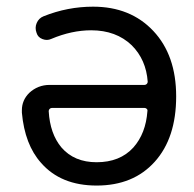

<svg xmlns="http://www.w3.org/2000/svg" viewBox="-20 -578 592 587"><path d="M430.7 -238.3Q431.6 -242.2 428.7 -245.1Q425.8 -248 421.9 -248H138.7Q134.8 -248 131.8 -245.1Q128.9 -242.2 128.9 -238.3Q132.8 -168.9 168 -127Q207 -82 275.4 -82Q346.7 -82 387.7 -127Q425.8 -169.9 430.7 -238.3ZM264.6 -557.6Q378.9 -557.6 448.7 -483.4Q518.6 -409.2 518.6 -283.2Q518.6 -156.2 453.1 -83.5Q387.7 -10.7 275.4 -10.7Q166 -10.7 105.5 -80.1Q55.7 -135.7 46.9 -233.4Q46.9 -237.3 46.9 -241.2Q46.9 -271.5 69.3 -293.9Q95.7 -318.4 131.8 -318.4H421.9Q425.8 -318.4 428.7 -321.3Q431.6 -324.2 431.6 -328.1Q426.8 -395.5 382.8 -439.5Q335 -485.4 258.8 -485.4Q199.2 -485.4 136.7 -459Q124 -453.1 109.9 -458.5Q95.7 -463.9 91.8 -477.5Q85.9 -493.2 92.3 -507.8Q98.6 -522.5 113.3 -528.3Q186.5 -557.6 264.6 -557.6Z"/></svg>

Font: Gen Jyuu GothicX Regular
Style: Regular
Weight: 400
Designer: [Source Han Sans]
Ryoko NISHIZUKA  (kana & ideographs); Paul D. Hunt (Latin, Greek & Cyrillic); Wenlong ZHANG  (bopomofo
Version: Version 1.002.20150607